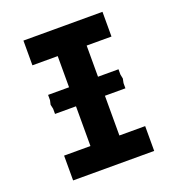

<svg xmlns="http://www.w3.org/2000/svg" viewBox="-132 -831 863 938"><g transform="rotate(-20 300.0 -362.5)"><path d="M88.5 -129H225.5V-335.5H116.5V-362.5L111.5 -385L116.5 -407V-434.5H225.5V-596.5H94V-725H505V-596.5H376V-434.5H482.5V-407L487 -385L482.5 -362.5V-335.5H376V-129H510V0H88.5Z"/></g></svg>

Font: JuliaMono ExtraBold
Style: Regular
Weight: 800
Monospace: yes
Designer: cormullion
Foundry: corm
Version: Version 0.055; ttfautohint (v1.8.4)